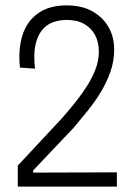

<svg xmlns="http://www.w3.org/2000/svg" viewBox="-20 -693 502 713"><path d="M46 0V-78L212 -256Q238 -286 262 -316Q286 -346 305 -376.5Q324 -407 335.5 -438Q347 -469 347 -502Q347 -536 333.5 -562Q320 -588 293.5 -603.5Q267 -619 227 -619Q201 -619 177 -610.5Q153 -602 136 -581Q119 -560 111.5 -525.5Q104 -491 110 -438L54 -442Q47 -509 63 -561Q79 -613 120.5 -643Q162 -673 227 -673Q284 -673 323 -651Q362 -629 383 -592.5Q404 -556 404 -509Q404 -467 390.5 -428Q377 -389 355.5 -353Q334 -317 307 -283.5Q280 -250 253 -218L103 -60V-52L414 -53V0Z"/></svg>

Font: Bricolage Grotesque SemiCondensed ExtraLight
Style: Regular
Weight: 250
Width: 4
Designer: Mathieu Triay
Foundry: Atelier Triay
Version: Version 1.000;gftools[0.9.30]